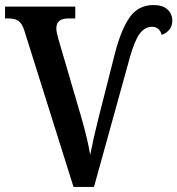

<svg xmlns="http://www.w3.org/2000/svg" viewBox="-20 -740 702 760"><path d="M77 -617Q68 -646 54 -656.5Q40 -667 14 -667H0V-714H278V-667H252Q227 -667 215 -657.5Q203 -648 203 -627Q203 -614 211 -586L302 -275Q327 -188 337 -127Q351 -198 370 -273L435 -529Q460 -625 494 -672.5Q528 -720 588 -720Q624 -720 643 -702.5Q662 -685 662 -658Q662 -637 650 -622.5Q638 -608 620 -602Q611 -634 582 -634Q553 -634 532.5 -606Q512 -578 493 -509L352 0H271Z"/></svg>

Font: Noto Serif NarrowSemiBold
Style: Regular
Weight: 600
Width: 4
Designer: Monotype Design Team
Foundry: Monotype Imaging Inc.
Version: Version 1.001